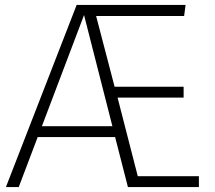

<svg xmlns="http://www.w3.org/2000/svg" viewBox="-20 -759 874 779"><path d="M539 -44 457 -363H725V-407H445L370 -694H727L733 -739H291L4 0H56L133 -203H447L499 0H787V-44ZM150 -247 321 -698 436 -247Z"/></svg>

Font: Glow Sans SC Normal Light
Style: Regular
Weight: 300
Designer: Ryoko NISHIZUKA (kana, bopomofo & ideographs); Paul D. Hunt (Latin, Greek & Cyrillic); Sandoll Communications, Soo-young
Version: Version 0.93